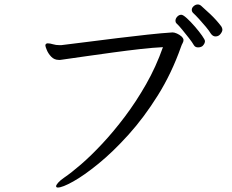

<svg xmlns="http://www.w3.org/2000/svg" viewBox="-20 -809 1040 859"><path d="M975 -676Q975 -668 966.5 -657Q958 -646 944 -646Q932 -646 923 -659Q916 -671 901 -689Q886 -707 870 -724.5Q854 -742 844 -751Q838 -757 838 -765Q838 -774 846.5 -781.5Q855 -789 865 -789Q873 -789 880 -783Q894 -771 921 -745.5Q948 -720 970 -691Q975 -683 975 -676ZM886 -603Q878 -597 866 -597Q854 -597 848 -606Q840 -620 825 -639Q810 -658 795 -676.5Q780 -695 769 -705Q765 -709 765 -716Q765 -726 773 -734.5Q781 -743 791 -743Q799 -743 816 -727.5Q833 -712 852 -690Q871 -668 884 -649.5Q897 -631 897 -625Q897 -614 886 -603ZM254 -607Q305 -613 370.5 -621.5Q436 -630 506 -638.5Q576 -647 640 -654Q704 -661 752 -664Q760 -664 771.5 -659Q783 -654 792 -646Q801 -637 801 -630Q801 -623 797 -616Q793 -609 790 -600Q748 -481 686 -382Q624 -283 555 -206.5Q486 -130 421 -77Q356 -24 307.5 3Q259 30 239 30Q231 30 231 24Q231 19 240 8.5Q249 -2 268 -15Q299 -36 343 -74Q387 -112 437.5 -166Q488 -220 538.5 -287Q589 -354 633.5 -432Q678 -510 709 -598Q665 -596 607.5 -589.5Q550 -583 487.5 -574.5Q425 -566 365.5 -557.5Q306 -549 257 -542Q253 -541 249.5 -541Q246 -541 243 -541Q223 -541 209.5 -555Q196 -569 189.5 -585Q183 -601 183 -605Q183 -614 192 -615H195Q204 -615 217 -611Q230 -607 246 -607Z"/></svg>

Font: Moon Stars Kai T HW
Style: Regular
Weight: 400
Designer: GuiWonder
Version: Version 1.101